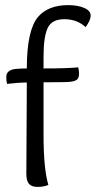

<svg xmlns="http://www.w3.org/2000/svg" viewBox="-20 -735 378 758"><path d="M84 -48.8 85.9 -409.2Q53.2 -409.2 7.8 -403.8Q4.9 -414.1 4.9 -431.2Q4.9 -459 42 -462.9Q64 -464.8 85.9 -464.8Q85.9 -615.2 129.9 -668Q169.9 -714.8 250 -714.8Q286.1 -714.8 312 -703.9Q337.9 -692.9 337.9 -673.8Q337.9 -654.8 317.9 -627.9Q284.2 -659.2 234.4 -659.2Q184.1 -659.2 168 -624Q151.9 -588.9 151.9 -512.2V-464.8Q249 -464.8 288.1 -469.2Q292 -460.9 292 -443.4Q292 -425.8 281.5 -418.9Q271 -412.1 243.4 -411.1Q215.8 -410.2 151.9 -410.2V-202.1Q151.9 -68.8 170.9 -4.9Q152.8 2.9 128.9 2.9Q105 2.9 94.5 -9Q84 -21 84 -48.8Z"/></svg>

Font: Sukar
Style: Regular
Weight: 400
Designer: Dario Muhafara - Ghiath Alsory
Foundry: Dario Muhafara - Ghiath Alsory
Version: Version 1.00 March 17, 2016, initial release